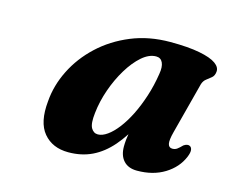

<svg xmlns="http://www.w3.org/2000/svg" viewBox="-69 -809 725 609"><g transform="rotate(15 293.5 -505.0)"><path d="M504.9 -442.3Q497.6 -414.6 500.2 -402.6Q502.9 -390.7 514.7 -390.7Q523.4 -390.7 529.9 -395.4Q536.5 -400.2 545.7 -409.7Q551.5 -413.7 556.5 -414.7Q561.6 -415.8 565.5 -413.8Q571.7 -411.1 573 -402.4Q574.3 -393.8 568 -378.5Q552.3 -340.8 514.5 -317.6Q476.8 -294.3 424.1 -294.3Q395.5 -294.3 380 -311.2Q364.5 -328 364.5 -357.9Q364.5 -368.5 365.7 -380.2Q367 -392 369.4 -406Q371.9 -419.9 375.9 -436.1Q379.9 -452.3 385.5 -471.6L394 -444Q368.9 -394.3 340 -361Q311.1 -327.7 276.5 -311Q241.9 -294.3 198.5 -294.3Q146.1 -294.3 117 -329.1Q87.9 -363.8 95 -434.1Q99 -487 124.1 -537.2Q149.1 -587.5 192.2 -627.7Q235.3 -668 293.4 -692Q351.4 -716 421.5 -716Q480.6 -716 517.8 -708.7Q555.1 -701.5 572 -689.4Q588.9 -677.3 586.9 -662.2Q585.7 -649.5 577.8 -642.8Q570 -636.1 561.6 -630Q553.2 -623.9 549.3 -612.1ZM248.5 -436.6Q244.3 -401.2 252.3 -387.2Q260.3 -373.3 274.5 -373.3Q289 -373.3 305.4 -385Q321.9 -396.7 338.4 -418.1Q354.9 -439.6 369.6 -468.9Q384.2 -498.2 395.8 -533.9Q407.4 -569.5 413.5 -609.2Q417.7 -633 411.4 -646.6Q405.1 -660.2 389.8 -660.2Q366.8 -660.2 343.5 -640.1Q320.3 -619.9 300.2 -586.9Q280.1 -553.8 266.3 -514.5Q252.6 -475.2 248.5 -436.6Z"/></g></svg>

Font: Fraunces Wonky
Style: Italic
Weight: 900
Italic angle: -16°
Version: Version 1.000;[b76b70a41]